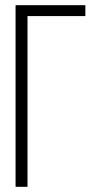

<svg xmlns="http://www.w3.org/2000/svg" viewBox="-20 -720 386 740"><path d="M309 -658H86V0H40V-700H309Z"/></svg>

Font: Bebas Neue Book
Style: Regular
Weight: 400
Designer: Ryoichi Tsunekawa
Foundry: Ryoichi Tsunekawa
Version: Version 001.003